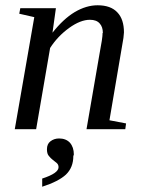

<svg xmlns="http://www.w3.org/2000/svg" viewBox="-20 -490 540 728"><path d="M369 -365H370Q370 -388 358 -401Q346 -415 321 -415Q285 -415 242 -384Q198 -352 170 -308L117 0H36L110 -425L53 -438L57 -459H192L179 -366Q220 -418 263 -444Q307 -470 350 -470Q400 -470 425 -443Q450 -417 450 -367Q450 -364 448 -346Q447 -341 395 -34L458 -22L455 0H308L357 -284Q369 -346 369 -365ZM260 96 258 102Q258 145 230 172Q202 198 140 218V187Q202 167 202 144Q202 134 195 128L180 116Q172 110 165 101Q158 93 158 76Q158 56 171 46Q185 35 204 35Q230 35 245 51Q260 68 260 96Z"/></svg>

Font: Libra Serif Modern
Style: Italic
Weight: 400
Italic angle: -12°
Designer: Stefan Peev, Context Ltd
Foundry: Stefan Peev, Context Ltd
Version: Version 1.000